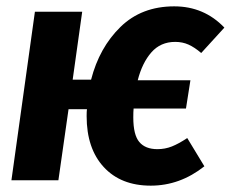

<svg xmlns="http://www.w3.org/2000/svg" viewBox="-20 -568 727 605"><path d="M570 -133 624 -44Q547 17 455 17Q361 17 307 -41.5Q253 -100 253 -202Q253 -217 254 -224H196L164 0H16L90 -531H239L209 -317H267Q293 -418 359.5 -483Q426 -548 529 -548Q623 -548 687 -481L614 -401Q593 -419 574 -427.5Q555 -436 532 -436Q486 -436 457 -403Q428 -370 414 -315H580L566 -226H401Q400 -216 400 -198Q400 -143 419 -120.5Q438 -98 476 -98Q500 -98 521.5 -106.5Q543 -115 570 -133Z"/></svg>

Font: Fira Sans Condensed
Style: Bold Italic
Weight: 700
Width: 3
Italic angle: -8°
Designer: Carrois Corporate & Edenspiekermann AG
Foundry: Carrois Corporate GbR & Edenspiekermann AG
Version: Version 4.203